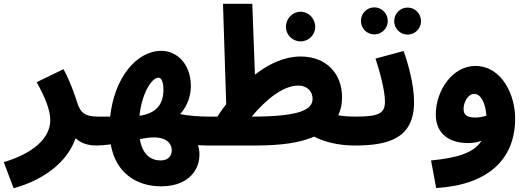

<svg xmlns="http://www.w3.org/2000/svg" viewBox="-56 -765 2790 1016"><path d="M16 231C189 184 305 82 344 -34C369 -9 406 5 454 5C513 5 544 -27 544 -73C544 -115 521 -148 464 -148C397 -148 370 -165 352 -224C340 -262 314 -338 280 -399L138 -330C180 -255 210 -185 210 -129C210 -39 128 44 -36 93Z M455 5C472 5 501 3 530 -1C557 153 669 221 797 221C968 221 1021 98 992 3C1009 4 1025 5 1039 5C1097 5 1129 -27 1129 -73C1129 -115 1105 -148 1049 -148C998 -148 945 -152 897 -161C940 -208 954 -266 954 -309C954 -430 877 -496 798 -496C666 -496 549 -353 527 -148C503 -148 479 -148 465 -148ZM783 -354C802 -354 809 -319 809 -292C809 -205 764 -165 682 -152C695 -273 747 -354 783 -354ZM794 84C743 84 698 54 684 -29C711 -34 736 -38 757 -38C838 -38 853 7 853 29C853 61 833 84 794 84Z M1039 5H1290C1433 5 1522 -9 1594 -37C1598 -39 1602 -41 1606 -42C1656 -16 1730 5 1820 5C1878 5 1910 -27 1910 -73C1910 -115 1886 -148 1829 -148C1791 -148 1761 -150 1734 -155C1748 -184 1754 -216 1754 -251C1754 -374 1672 -466 1535 -466C1453 -466 1370 -430 1293 -370L1279 -745H1124L1141 -214C1125 -193 1109 -171 1094 -148H1049ZM1535 -546C1577 -546 1612 -580 1612 -623C1612 -667 1577 -703 1535 -703C1492 -703 1457 -667 1457 -623C1457 -580 1492 -546 1535 -546ZM1521 -312C1574 -312 1598 -278 1598 -242C1598 -186 1534 -148 1277 -148H1276C1350 -237 1442 -312 1521 -312Z M1925 -583C1964 -583 1996 -615 1996 -654C1996 -694 1964 -726 1925 -726C1885 -726 1854 -694 1854 -654C1854 -615 1885 -583 1925 -583ZM2101 -582C2140 -582 2172 -614 2172 -653C2172 -693 2140 -725 2101 -725C2061 -725 2030 -693 2030 -653C2030 -614 2061 -582 2101 -582ZM1820 5C1994 5 2135 -29 2135 -224C2135 -319 2104 -426 2080 -495L1931 -455C1954 -385 1981 -287 1981 -227C1981 -167 1952 -148 1830 -148Z M2252 230C2522 214 2670 82 2670 -138C2670 -264 2599 -416 2459 -416C2337 -416 2250 -284 2250 -159C2250 -52 2328 -8 2420 -8C2447 -8 2471 -12 2492 -20C2451 45 2361 71 2225 84ZM2397 -188C2397 -222 2419 -268 2453 -268C2490 -268 2513 -218 2518 -153C2497 -146 2476 -143 2457 -143C2415 -143 2397 -158 2397 -188Z"/></svg>

Font: Noto Sans Arabic UI XBd
Style: Regular
Weight: 800
Designer: Monotype Design Team, Nadine Chahine and Nizar Qandah
Foundry: Monotype Imaging Inc.
Version: Version 2.010